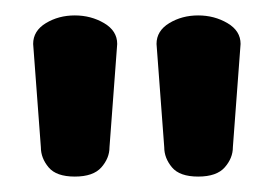

<svg xmlns="http://www.w3.org/2000/svg" viewBox="-20 -788 355 249"><path d="M237 -559Q213 -559 203 -571Q193 -583 193 -597L183 -731Q183 -748 199.5 -758Q216 -768 237 -768Q258 -768 275 -758Q292 -748 292 -731L282 -597Q282 -583 271.5 -571Q261 -559 237 -559ZM77 -559Q53 -559 43 -571Q33 -583 33 -597L23 -731Q23 -748 39.5 -758Q56 -768 77 -768Q98 -768 115 -758Q132 -748 132 -731L122 -597Q122 -583 111.5 -571Q101 -559 77 -559Z"/></svg>

Font: Dosis ExtraBold
Style: Regular
Weight: 800
Designer: EdgarTolentino, PabloImpallari, IginoMarini
Foundry: EdgarTolentino, PabloImpallari, IginoMarini
Version: Version 3.001; ttfautohint (v1.8.2)